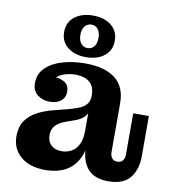

<svg xmlns="http://www.w3.org/2000/svg" viewBox="-85 -831 832 918"><g transform="rotate(10 331.0 -372.0)"><path d="M159 -314Q126 -314 100.5 -333Q75 -352 75 -390Q75 -435 106 -465Q137 -495 187.5 -509.5Q238 -524 296 -524Q392 -524 443 -484Q494 -444 493 -362L353 -379Q353 -422 328 -442.5Q303 -463 260 -463Q232 -463 207.5 -455Q183 -447 166.5 -432Q150 -417 143 -394V-436Q184 -436 209 -422.5Q234 -409 234 -376Q234 -347 214 -330.5Q194 -314 159 -314ZM502 12Q433 12 400.5 -26.5Q368 -65 368 -134V-164H351V-293H347L353 -335V-379L493 -362V-128Q493 -110 502 -99Q511 -88 527 -88Q545 -88 554 -99Q563 -110 563 -128V-329H639V-135Q639 -68 606 -28Q573 12 502 12ZM195 11Q119 11 75.5 -26.5Q32 -64 32 -124Q32 -169 51.5 -198.5Q71 -228 106 -247Q141 -266 185 -277L270 -299Q297 -307 315 -316Q333 -325 343 -340Q353 -355 353 -379L356 -293H351Q345 -278 330 -266.5Q315 -255 289 -246L260 -236Q236 -228 220 -217.5Q204 -207 195.5 -192.5Q187 -178 187 -157Q187 -126 206 -108.5Q225 -91 256 -91Q282 -91 303.5 -102.5Q325 -114 338 -139.5Q351 -165 351 -206L377 -197Q378 -125 356 -79Q334 -33 293 -11Q252 11 195 11ZM293 -554Q239 -554 204.5 -581Q170 -608 170 -655Q170 -702 204.5 -729Q239 -756 293 -756Q348 -756 382 -729Q416 -702 416 -655Q416 -608 382 -581Q348 -554 293 -554ZM293 -598Q313 -598 325 -613Q337 -628 337 -655Q337 -682 325 -697Q313 -712 293 -712Q274 -712 261.5 -697Q249 -682 249 -655Q249 -628 261.5 -613Q274 -598 293 -598Z"/></g></svg>

Font: Montagu Slab 144pt SemiBold
Style: Regular
Weight: 600
Version: Version 1.000